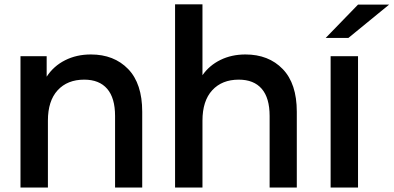

<svg xmlns="http://www.w3.org/2000/svg" viewBox="-20 -844 1771 864"><path d="M620 -341.1V0H497.8V-322.2Q497.8 -403.3 462.2 -444.4Q426.7 -485.6 358.9 -485.6Q283.3 -485.6 239.4 -437.8Q195.6 -390 195.6 -301.1V0H72.2V-591.1H190V-498.9Q221.1 -546.7 272.8 -572.8Q324.4 -598.9 388.9 -598.9Q493.3 -598.9 556.7 -533.3Q620 -467.8 620 -341.1Z M1315.6 -341.1V0H1193.3V-322.2Q1193.3 -403.3 1157.8 -444.4Q1122.2 -485.6 1054.4 -485.6Q978.9 -485.6 935 -437.8Q891.1 -390 891.1 -301.1V0H767.8V-824.4H891.1V-505.6Q922.2 -550 972.2 -574.4Q1022.2 -598.9 1084.4 -598.9Q1188.9 -598.9 1252.2 -533.3Q1315.6 -467.8 1315.6 -341.1Z M1731.1 -823.3 1547.8 -673.3H1445.6L1591.1 -823.3ZM1591.1 -591.1V0H1467.8V-591.1Z"/></svg>

Font: Paperlogy 6 SemiBold
Style: Regular
Weight: 600
Designer: redesigned by Lee Juim, glyphs from Gmarket Sans & Montserrat
Foundry: PT&
Version: Version 1.001